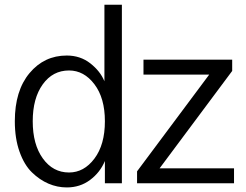

<svg xmlns="http://www.w3.org/2000/svg" viewBox="-20 -779 1046 816"><path d="M43 -263.7Q43 -393.6 105.5 -468.3Q168 -543 263.7 -543Q321.3 -543 363.8 -509.8Q406.2 -476.6 423.8 -433.6V-758.8H498V0H425.8V-94.7Q405.3 -45.9 362.8 -14.2Q320.3 17.6 263.7 17.6Q223.6 17.6 186 1.5Q148.4 -14.6 115.7 -46.4Q83 -78.1 63 -134.3Q43 -190.4 43 -263.7ZM119.1 -263.7Q119.1 -165 162.1 -105.5Q205.1 -45.9 273.4 -45.9Q336.9 -45.9 381.3 -105Q425.8 -164.1 425.8 -263.7Q425.8 -362.3 381.3 -420.9Q336.9 -479.5 273.4 -479.5Q204.1 -479.5 161.6 -420.4Q119.1 -361.3 119.1 -263.7ZM562.5 0V-50.8L869.1 -461.9H589.8V-525.4H966.8V-477.5L658.2 -63.5H974.6V0Z"/></svg>

Font: Gothic A1
Style: Regular
Weight: 400
Designer: HanYang I&C Co.,Ltd.
Foundry: HanYang I&C Co.,Ltd.
Version: Version 2.50